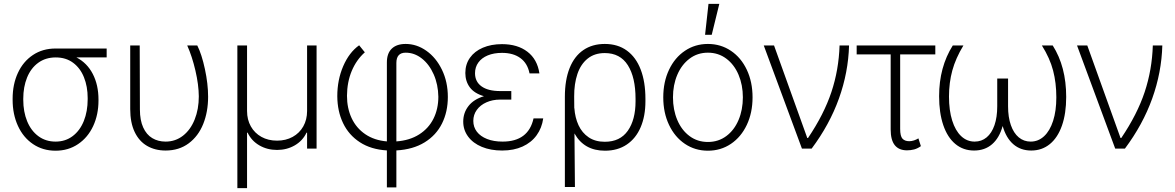

<svg xmlns="http://www.w3.org/2000/svg" viewBox="-20 -764 6041 987"><path d="M265.6 -514.6H528.3V-468.8H373Q427.7 -440.4 457 -383.8Q486.3 -327.1 486.3 -252V-247.1Q486.3 -174.8 459 -116Q431.6 -57.1 381.3 -23.2Q331.1 10.7 265.6 10.7Q200.2 10.7 149.9 -23.2Q99.6 -57.1 72.3 -116.7Q44.9 -176.3 44.9 -251V-256.8Q44.9 -330.6 72 -389.2Q99.1 -447.8 149.2 -481.2Q199.2 -514.6 265.6 -514.6ZM265.6 -36.1Q316.4 -36.1 353.8 -64.5Q391.1 -92.8 410.9 -142.1Q430.7 -191.4 430.7 -253.9V-259.8Q430.7 -319.3 411.6 -366.7Q392.6 -414.1 355.7 -441.4Q318.8 -468.8 266.6 -468.8Q214.4 -468.8 176.5 -441.2Q138.7 -413.6 119.1 -365.2Q99.6 -316.9 99.6 -256.8V-251Q99.6 -189.5 119.6 -140.6Q139.6 -91.8 177.2 -64Q214.8 -36.1 265.6 -36.1Z M698.2 -530.3 699.2 -201.2Q699.2 -146 716.1 -108.9Q732.9 -71.8 762.7 -54Q792.5 -36.1 831.1 -36.1Q881.8 -36.1 920.7 -66.4Q959.5 -96.7 980.7 -149.7Q1002 -202.6 1002 -268.6Q1001.5 -328.6 984.6 -401.1Q967.8 -473.6 942.4 -530.3H994.1Q1017.1 -484.9 1033.4 -408.7Q1049.8 -332.5 1049.8 -266.6Q1049.8 -189.5 1024.7 -126.7Q999.5 -64 950 -27.1Q900.4 9.8 831.1 9.8Q776.9 9.8 735.8 -14.2Q694.8 -38.1 672.1 -85.9Q649.4 -133.8 649.4 -203.1V-530.3Z M1200.2 -530.3H1250V-193.4Q1250 -148.9 1269.5 -114.3Q1289.1 -79.6 1324 -60.3Q1358.9 -41 1404.3 -41Q1449.2 -41 1484.4 -60.3Q1519.5 -79.6 1539.1 -114.3Q1558.6 -148.9 1558.6 -193.4V-530.3H1607.4V0H1558.6V-82H1555.7Q1536.1 -40.5 1495.4 -16.8Q1454.6 6.8 1404.3 6.8Q1353.5 6.8 1313 -16.8Q1272.5 -40.5 1252.9 -82H1250V203.1H1200.2Z M2065.4 -538.1Q2122.1 -538.1 2171.9 -502.9Q2221.7 -467.8 2252 -405.3Q2282.2 -342.8 2282.2 -265.6Q2282.2 -189.5 2252.2 -129.2Q2222.2 -68.8 2162.8 -32.2Q2103.5 4.4 2017.6 9.3V199.2H1968.8V9.3Q1887.2 4.4 1830.1 -32.7Q1772.9 -69.8 1743.7 -130.9Q1714.4 -191.9 1713.9 -269.5Q1713.9 -353.5 1744.4 -424.1Q1774.9 -494.6 1826.2 -531.2L1855.5 -495.1Q1812.5 -457 1788.3 -399.7Q1764.2 -342.3 1763.7 -271.5Q1763.7 -208 1787.6 -156.7Q1811.5 -105.5 1857.9 -74Q1904.3 -42.5 1968.8 -37.1V-443.4Q1968.8 -489.7 1993.9 -513.9Q2019 -538.1 2065.4 -538.1ZM2233.4 -266.6Q2232.4 -329.6 2209.5 -381.6Q2186.5 -433.6 2148.4 -463.4Q2110.4 -493.2 2065.4 -493.2Q2017.6 -493.2 2017.6 -440.4V-37.1Q2085.9 -42 2134.5 -72.8Q2183.1 -103.5 2208.3 -153.8Q2233.4 -204.1 2233.4 -266.6Z M2467.8 -269.5Q2418.5 -283.7 2395.3 -314.9Q2372.1 -346.2 2372.1 -388.7Q2372.1 -433.6 2395.8 -467Q2419.4 -500.5 2462.2 -518.8Q2504.9 -537.1 2560.5 -537.1Q2640.6 -537.1 2691.4 -498Q2742.2 -459 2752.9 -386.7H2702.1Q2691.9 -438.5 2655.3 -465.3Q2618.7 -492.2 2560.5 -492.2Q2518.6 -492.2 2487.3 -479.2Q2456.1 -466.3 2439 -442.6Q2421.9 -418.9 2421.9 -387.7Q2421.9 -344.2 2455.3 -320.1Q2488.8 -295.9 2550.8 -295.9H2608.4V-252H2550.8Q2512.2 -252 2480.7 -238Q2449.2 -224.1 2431.2 -199.2Q2413.1 -174.3 2413.1 -142.6Q2413.1 -110.8 2431.4 -86.9Q2449.7 -63 2483.6 -49.6Q2517.6 -36.1 2563.5 -36.1Q2696.3 -36.1 2722.7 -155.3H2772.5Q2765.6 -106 2738.5 -68.6Q2711.4 -31.2 2666.3 -10.7Q2621.1 9.8 2561.5 9.8Q2502.4 9.8 2457 -9Q2411.6 -27.8 2386.5 -61.8Q2361.3 -95.7 2361.3 -138.7Q2361.3 -184.1 2388.2 -218.8Q2415 -253.4 2467.8 -269.5Z M3088.9 -538.1Q3155.8 -538.1 3202.6 -503.9Q3249.5 -469.7 3273.7 -406.2Q3297.9 -342.8 3297.9 -255.9V-243.2Q3297.9 -167.5 3273.4 -110.1Q3249 -52.7 3202.1 -21Q3155.3 10.7 3089.8 10.7Q2982.4 10.7 2933.1 -78.1L2935.5 197.3H2883.8V-266.6Q2883.8 -353 2908.2 -414.1Q2932.6 -475.1 2978.8 -506.6Q3024.9 -538.1 3088.9 -538.1ZM2932.1 -207.5 2932.6 -208Q2936 -159.2 2954.1 -120.1Q2972.2 -81.1 3006.1 -58.1Q3040 -35.2 3088.9 -35.2Q3167.5 -35.2 3207.3 -91.8Q3247.1 -148.4 3247.1 -243.2V-255.9Q3247.1 -366.2 3207.5 -428.7Q3168 -491.2 3088.9 -491.2Q3036.1 -491.2 3000.7 -462.6Q2965.3 -434.1 2948.2 -383.5Q2931.2 -333 2931.6 -267.6Z M3389.6 -263.7Q3389.6 -342.8 3419.2 -405.3Q3448.7 -467.8 3501 -502.9Q3553.2 -538.1 3619.1 -538.1Q3685.1 -538.1 3737.3 -502.9Q3789.6 -467.8 3819.1 -405.3Q3848.6 -342.8 3848.6 -263.7Q3848.6 -184.6 3819.1 -122.1Q3789.6 -59.6 3737.3 -24.4Q3685.1 10.7 3619.1 10.7Q3553.2 10.7 3501 -24.4Q3448.7 -59.6 3419.2 -122.1Q3389.6 -184.6 3389.6 -263.7ZM3798.8 -263.7Q3798.8 -327.1 3776.6 -379.6Q3754.4 -432.1 3713.6 -462.6Q3672.9 -493.2 3619.1 -493.2Q3565.4 -493.2 3524.7 -462.4Q3483.9 -431.6 3461.7 -379.4Q3439.5 -327.1 3439.5 -263.7Q3439.5 -199.7 3461.7 -147.2Q3483.9 -94.7 3524.7 -64.5Q3565.4 -34.2 3619.1 -34.2Q3672.9 -34.2 3713.6 -64.5Q3754.4 -94.7 3776.6 -147.2Q3798.8 -199.7 3798.8 -263.7ZM3622.1 -744.1H3677.7L3638.7 -585H3604.5Z M3906.2 -530.3H3959L4129.9 -54.7H4133.8Q4215.8 -176.3 4253.9 -290.8Q4292 -405.3 4295.9 -530.3H4344.7Q4340.8 -391.6 4292.7 -257.6Q4244.6 -123.5 4152.3 0H4102.5Z M4788.1 -484.4H4607.4V-101.6Q4607.4 -64 4619.4 -51Q4631.3 -38.1 4654.3 -38.1Q4666 -38.1 4678.5 -42.2Q4690.9 -46.4 4701.2 -52.7L4713.9 -12.7Q4696.8 -0.5 4679.2 4.2Q4661.6 8.8 4642.6 8.8Q4601.1 8.8 4579.8 -17.6Q4558.6 -43.9 4558.6 -98.6V-484.4H4383.8V-530.3H4788.1Z M4858.4 -267.6Q4858.4 -196.8 4874.8 -144.5Q4891.1 -92.3 4920.9 -64.2Q4950.7 -36.1 4990.2 -36.1Q5025.9 -36.1 5052 -57.9Q5078.1 -79.6 5092.3 -120.6Q5106.4 -161.6 5106.4 -217.8V-360.4H5162.1V-217.8Q5162.1 -161.6 5176.5 -120.6Q5190.9 -79.6 5217 -57.9Q5243.2 -36.1 5278.3 -36.1Q5317.4 -36.1 5347.2 -63.7Q5377 -91.3 5393.6 -142.6Q5410.2 -193.8 5410.2 -263.7Q5410.2 -337.9 5393.6 -401.4Q5377 -464.8 5335.9 -530.3H5391.6Q5460.9 -421.4 5460.9 -265.6Q5460.9 -180.7 5439.2 -118.7Q5417.5 -56.6 5377 -23.4Q5336.4 9.8 5281.2 9.8Q5226.6 9.8 5189.2 -22.5Q5151.9 -54.7 5134.3 -116.2Q5117.2 -54.7 5079.8 -22.5Q5042.5 9.8 4987.3 9.8Q4931.6 9.8 4891.1 -23.9Q4850.6 -57.6 4829.1 -120.6Q4807.6 -183.6 4807.6 -269.5Q4807.6 -418.9 4877.9 -530.3H4932.6Q4892.6 -464.4 4875.5 -401.6Q4858.4 -338.9 4858.4 -267.6Z M5516.6 -530.3H5569.3L5740.2 -54.7H5744.1Q5826.2 -176.3 5864.3 -290.8Q5902.3 -405.3 5906.2 -530.3H5955.1Q5951.2 -391.6 5903.1 -257.6Q5855 -123.5 5762.7 0H5712.9Z"/></svg>

Font: Pretendard JP ExtraLight
Style: Regular
Weight: 200
Designer: Base glyphs from Inter by Rasmus Andersson; Hangeul glyphs from Noto Sans CJK(Source Han Sans) by Jang Soo-young and Kan
Foundry: Kil Hyung-jin
Version: Version 1.309